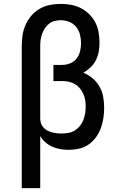

<svg xmlns="http://www.w3.org/2000/svg" viewBox="-20 -763 640 988"><path d="M92 205V-525Q92 -553 96 -581Q100 -609 111.5 -635Q123 -661 141.5 -682.5Q160 -704 184.5 -718Q209 -732 237 -737.5Q265 -743 293 -743Q320 -743 346.5 -738Q373 -733 396.5 -721Q420 -709 439.5 -689.5Q459 -670 471 -646.5Q483 -623 487.5 -596Q492 -569 492 -543Q492 -520 488 -497Q484 -474 473.5 -453.5Q463 -433 446 -416.5Q429 -400 409 -389Q435 -378 456.5 -360Q478 -342 492 -317.5Q506 -293 511 -265Q516 -237 516 -209Q516 -182 512 -155.5Q508 -129 499 -104Q490 -79 474 -57Q458 -35 436 -19.5Q414 -4 387.5 2Q361 8 334 8Q313 8 291.5 4.5Q270 1 250.5 -7.5Q231 -16 214.5 -30Q198 -44 187 -63V205ZM296 -76Q314 -76 331.5 -79Q349 -82 364 -91Q379 -100 390.5 -114Q402 -128 408.5 -144.5Q415 -161 418 -178.5Q421 -196 421 -213Q421 -230 418.5 -247Q416 -264 409 -279.5Q402 -295 391 -308.5Q380 -322 365 -330.5Q350 -339 333.5 -342.5Q317 -346 300 -346H255V-429H300Q321 -429 341 -437Q361 -445 374 -461.5Q387 -478 392 -499Q397 -520 397 -541Q397 -563 391.5 -585Q386 -607 372 -624.5Q358 -642 336.5 -650.5Q315 -659 293 -659Q277 -659 261 -655Q245 -651 232.5 -641Q220 -631 211 -617.5Q202 -604 196.5 -588.5Q191 -573 189 -557Q187 -541 187 -525V-147L188 -143Q189 -126 200 -111.5Q211 -97 227 -89.5Q243 -82 260.5 -79Q278 -76 296 -76Z"/></svg>

Font: Iosevka Slab Medium Extended
Style: Regular
Weight: 500
Width: 7
Monospace: yes
Designer: Belleve Invis
Foundry: Belleve Invis
Version: Version 11.1.1; ttfautohint (v1.8.3)